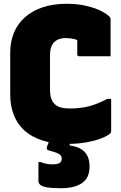

<svg xmlns="http://www.w3.org/2000/svg" viewBox="-20 -740 640 1014"><path d="M336 20Q261 20 204.5 2Q148 -16 110 -50Q72 -84 53 -132.5Q34 -181 34 -241V-463Q34 -520 53.5 -567Q73 -614 111.5 -648.5Q150 -683 205.5 -701.5Q261 -720 332 -720Q388 -720 433.5 -709.5Q479 -699 511 -683.5Q543 -668 558 -652Q561 -650 562 -647.5Q563 -645 563.5 -642Q564 -639 564 -635Q564 -590 564 -540.5Q564 -491 564 -443Q523 -443 481.5 -443Q440 -443 398 -443Q392 -443 390 -446Q388 -449 388 -454Q388 -466 388 -479.5Q388 -493 388 -511.5Q388 -530 388 -557L415 -515Q391 -529 371 -534Q351 -539 327 -539Q301 -539 282 -529Q263 -519 253.5 -499Q244 -479 244 -447V-269Q244 -242 249.5 -223Q255 -204 268 -191Q281 -178 301.5 -172.5Q322 -167 350 -167Q402 -167 447 -178Q492 -189 547 -218H567Q567 -196 567 -174.5Q567 -153 567 -132.5Q567 -112 567 -90.5Q567 -69 567 -47Q567 -44 566 -41.5Q565 -39 563 -36Q549 -23 516.5 -10Q484 3 437.5 11.5Q391 20 336 20ZM453 139Q453 200 413 227Q373 254 302 254Q255 254 229 249.5Q203 245 193 236.5Q183 228 183 217Q183 196 183 180.5Q183 165 183 150.5Q183 136 183 116H195Q210 122 225 125Q240 128 259 128Q281 128 293.5 121.5Q306 115 306 97Q306 80 287.5 71Q269 62 236 54Q229 52 227.5 46Q226 40 228 35Q232 25 237 11.5Q242 -2 247.5 -17Q253 -32 257.5 -44.5Q262 -57 265 -64Q268 -69 274 -72Q280 -75 300 -76.5Q320 -78 363 -78Q361 -68 359 -56Q357 -44 355 -31Q353 -18 351.5 -6Q350 6 348 17V28Q401 35 427 62.5Q453 90 453 139Z"/></svg>

Font: Recursive Monospace Black
Style: Regular
Weight: 900
Version: Version 1.047